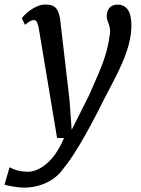

<svg xmlns="http://www.w3.org/2000/svg" viewBox="-83 -588 626 854"><path d="M-40.5 156.2 -63 233.4C-43.5 239.3 0 246.6 21.5 246.6C114.3 246.6 171.9 200.2 195.8 166C235.8 118.2 291.5 31.7 385.3 -157.2C433.1 -249.5 501.5 -364.7 501.5 -474.6C501.5 -535.2 481.9 -567.4 439 -567.4C412.1 -567.4 391.6 -550.8 391.6 -514.6C391.6 -494.1 410.6 -471.2 406.2 -438.5C391.6 -326.7 355.5 -264.6 313.5 -165L235.8 -10.3L226.1 -144L184.6 -501C178.2 -541.5 168 -567.9 119.6 -567.9C68.8 -567.9 22 -519 14.2 -506.8L28.3 -477.5C52.2 -498 61 -498.5 68.4 -498.5C78.1 -498.5 82 -491.2 87.9 -471.2L170.9 25.9H201.7C153.3 142.1 83 175.8 42 175.8C-5.4 175.8 -31.7 159.7 -40.5 156.2Z"/></svg>

Font: Merriweather
Style: Italic
Weight: 400
Italic angle: -7.5°
Designer: Eben Sorkin
Foundry: Eben Sorkin
Version: Version 1.001